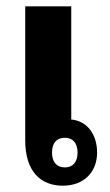

<svg xmlns="http://www.w3.org/2000/svg" viewBox="-20 -580 349 609"><path d="M206 -560H60V-135C60 -35 110 9 179 9C249 9 288 -37 288 -96C288 -152 258 -196 206 -201ZM186 -143C211 -143 226 -126 226 -96C226 -66 211 -49 186 -49C160 -49 145 -66 145 -96C145 -127 160 -143 186 -143Z"/></svg>

Font: Noto Sans Thai Looped Condensed ExtraBold
Style: Regular
Weight: 800
Width: 3
Designer: Sasikarn Vongin, Ben Mitchell
Foundry: The Fontpad Ltd
Version: Version 1.001